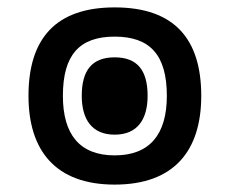

<svg xmlns="http://www.w3.org/2000/svg" viewBox="-20 -487 621 519"><path d="M290 12C451 12 524 -80 524 -228C524 -382 451 -467 290 -467C130 -467 57 -382 57 -228C57 -80 130 12 290 12ZM290 -67C195 -67 150 -124 150 -228C150 -339 195 -388 290 -388C385 -388 431 -339 431 -228C431 -124 385 -67 290 -67ZM290 -123C352 -123 379 -165 379 -228C379 -296 352 -332 290 -332C228 -332 201 -296 201 -228C201 -165 228 -123 290 -123Z"/></svg>

Font: Noto Sans Thai UI SemiCondensed Semi
Style: Regular
Weight: 600
Width: 4
Designer: Monotype Design Team
Foundry: Monotype Imaging Inc.
Version: Version 1.901